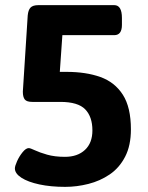

<svg xmlns="http://www.w3.org/2000/svg" viewBox="-20 -720 575 748"><path d="M234 8Q178 8 133.5 -1.5Q89 -11 63.5 -27.5Q38 -44 38 -64Q38 -73 46.5 -92Q55 -111 68 -127Q81 -143 92 -143Q98 -143 116 -134.5Q134 -126 163.5 -117.5Q193 -109 233 -109Q282 -109 311 -136Q340 -163 340 -212Q340 -265 312 -294Q284 -323 215 -323H106Q84 -323 76.5 -332.5Q69 -342 69 -363L88 -660Q90 -681 99 -690.5Q108 -700 130 -700H425Q455 -700 455 -650V-623Q455 -583 425 -583H223L213 -440H239Q315 -440 371 -420Q427 -400 458.5 -351Q490 -302 490 -216Q490 -153 467.5 -109.5Q445 -66 407.5 -40.5Q370 -15 324.5 -3.5Q279 8 234 8Z"/></svg>

Font: Asap
Style: Bold
Weight: 700
Designer: Pablo Cosgaya
Foundry: Omnibus-Type
Version: Version 3.001; ttfautohint (v1.8.3)